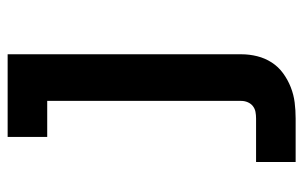

<svg xmlns="http://www.w3.org/2000/svg" viewBox="-162 -398 775 490"><g transform="rotate(-90 225.0 -152.5)"><path d="M57 215V114H168Q177 114 185 112.5Q193 111 199.5 106Q206 101 209.5 93Q213 85 213 76V-419H121V-520H332V76Q332 97 327 117Q322 137 311 154Q300 171 283.5 183Q267 195 248 202.5Q229 210 209 212.5Q189 215 168 215Z"/></g></svg>

Font: Iosevka Book
Style: Bold
Weight: 700
Designer: Belleve Invis
Foundry: Belleve Invis
Version: Version 28.0.7; ttfautohint (v1.8.3)